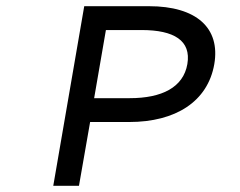

<svg xmlns="http://www.w3.org/2000/svg" viewBox="-20 -600 775 620"><path d="M461 -580H252L152 0H235L271 -206H397C547 -206 651 -272 672 -393C692 -510 614 -580 461 -580ZM399 -283H284L322 -503H437C542 -503 598 -469 585 -393C572 -318 503 -283 399 -283Z"/></svg>

Font: Charger Monospace
Style: Regular
Weight: 400
Designer: Jasper
Foundry: Cannot Into Space Fonts
Version: Version 0.980